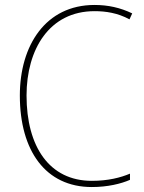

<svg xmlns="http://www.w3.org/2000/svg" viewBox="-20 -744 581 774"><path d="M361 -699C406 -699 454 -692 502 -666L513 -690C465 -713 416 -724 361 -724C164 -724 60 -561 60 -359C60 -136 164 10 350 10C414 10 467 -3 504 -19V-44C466 -28 416 -15 350 -15C179 -15 87 -153 87 -359C87 -545 179 -699 361 -699Z"/></svg>

Font: Noto Sans Gurmukhi SemiCondensed Thin
Style: Regular
Weight: 100
Width: 4
Designer: Jelle Bosma - Monotype Design Team
Foundry: Monotype Imaging Inc.
Version: Version 2.004